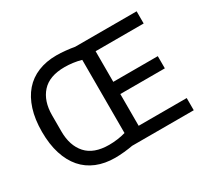

<svg xmlns="http://www.w3.org/2000/svg" viewBox="-142 -936 1270 1173"><g transform="rotate(-30 493.5 -349.0)"><path d="M490 0Q464 5 429.5 8.5Q395 12 365 12Q293 12 235.5 -11.5Q178 -35 138.5 -80.5Q99 -126 77.5 -193.5Q56 -261 56 -349Q56 -437 77.5 -504.5Q99 -572 138.5 -617.5Q178 -663 235.5 -686.5Q293 -710 365 -710Q395 -710 429.5 -706.5Q464 -703 492 -698H925V-612H586V-396H900V-310H586V-86H925V0ZM373 -75Q401 -75 431.5 -79Q462 -83 489 -91V-607Q462 -615 431.5 -619Q401 -623 373 -623Q265 -623 212.5 -564.5Q160 -506 160 -406V-292Q160 -192 212.5 -133.5Q265 -75 373 -75Z"/></g></svg>

Font: IBM Plex Sans Hebrew Text
Style: Regular
Weight: 450
Designer: Mike Abbink, Paul van der Laan, Pieter van Rosmalen, Yanek Iontef
Foundry: Bold Monday
Version: Version 1.2